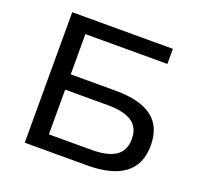

<svg xmlns="http://www.w3.org/2000/svg" viewBox="-123 -834 1002 968"><g transform="rotate(20 378.5 -350.0)"><path d="M105 0V-700H645V-619H205V-81H435Q518 -81 562 -109.5Q606 -138 606 -202Q606 -265 562 -293Q518 -321 435 -321H196V-403H448Q575 -403 641 -354.5Q707 -306 707 -204Q707 -101 639 -50.5Q571 0 439 0Z"/></g></svg>

Font: Montserrat Thin Medium
Style: Regular
Weight: 500
Version: Version 9.000